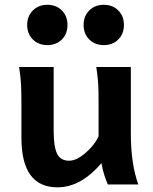

<svg xmlns="http://www.w3.org/2000/svg" viewBox="-20 -782 648 814"><path d="M566.4 0H437Q430.2 -15.6 422.1 -40.3Q414.1 -64.9 410.2 -90.3Q367.2 -40 320.6 -13.9Q273.9 12.2 223.6 12.2Q70.8 12.2 70.8 -197.8Q70.8 -201.2 70.8 -222.2Q70.8 -243.2 70.8 -269.8Q70.8 -296.4 70.8 -317.4Q70.8 -338.4 70.8 -341.8Q70.8 -388.2 69.3 -421.1Q67.9 -454.1 61 -498H207.5V-227.1Q207.5 -160.6 221.9 -130.6Q236.3 -100.6 273.4 -100.6Q295.9 -100.6 320.8 -117.2Q345.7 -133.8 366.9 -157.7Q388.2 -181.6 397.9 -204.1V-341.8Q397.9 -374 397.5 -397.9Q397 -421.9 394.8 -445.1Q392.6 -468.3 388.2 -498H534.7V-219.7Q534.7 -148.9 543 -95Q551.3 -41 566.4 0ZM334.5 -676.3Q334.5 -713.9 358.6 -737.8Q382.8 -761.7 419.9 -761.7Q457.5 -761.7 481.4 -737.8Q505.4 -713.9 505.4 -676.3Q505.4 -638.2 481.4 -614.5Q457.5 -590.8 419.9 -590.8Q382.8 -590.8 358.6 -614.5Q334.5 -638.2 334.5 -676.3ZM95.2 -676.3Q95.2 -713.9 119.4 -737.8Q143.6 -761.7 180.7 -761.7Q218.3 -761.7 242.2 -737.8Q266.1 -713.9 266.1 -676.3Q266.1 -638.2 242.2 -614.5Q218.3 -590.8 180.7 -590.8Q143.6 -590.8 119.4 -614.5Q95.2 -638.2 95.2 -676.3Z"/></svg>

Font: Andika
Style: Bold
Weight: 700
Designer: Victor Gaultney, Annie Olsen, Julie Remington, Don Collingsworth, Eric Hays, Becca Hirsbrunner
Foundry: SIL International
Version: Version 6.101